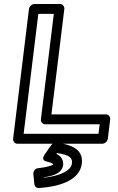

<svg xmlns="http://www.w3.org/2000/svg" viewBox="-20 -699 592 967"><path d="M99 -25 173 -629H251L186 -98C184 -83 197 -73 208 -73H482L476 -25ZM46 0C45 11 53 25 68 25H495C506 25 521 15 523 0L535 -98C536 -109 528 -123 513 -123H239L304 -654C305 -665 297 -679 282 -679H154C143 -679 128 -669 126 -654ZM267 72C337 82 345 99 342 125C338 158 287 187 201 196V194C239 188 292 178 298 132C301 104 284 85 264 76ZM263 20C255 19 243 24 237 33L205 79C183 110 215 115 217 115C247 122 248 129 248 130C241 135 212 144 173 148C152 150 147 168 148 178L153 228C154 239 163 249 176 248C267 242 381 215 392 125C400 58 349 29 263 20Z"/></svg>

Font: Falling Sky
Style: ExtOuObl
Weight: 400
Designer: Paul D. Hunt
Foundry: Adobe Systems Incorporated
Version: Version 1.02